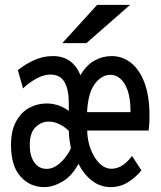

<svg xmlns="http://www.w3.org/2000/svg" viewBox="-20 -752 656 784"><path d="M160.5 12Q102.5 12 63.8 -31.2Q25 -74.5 25 -159.5Q25 -218.5 45.8 -256.2Q66.5 -294 99.5 -311.8Q132.5 -329.5 170.5 -329.5Q193.5 -329.5 216 -322.5Q238.5 -315.5 261 -299V-329.5Q261 -387 243.2 -417.2Q225.5 -447.5 186 -447.5Q158.5 -447.5 128 -430.8Q97.5 -414 74 -391L53 -465.5Q78.5 -487 116.2 -505Q154 -523 195.5 -523Q238 -523 265.8 -502.5Q293.5 -482 308.5 -445Q331.5 -485 364.8 -504Q398 -523 436 -523Q479.5 -523 514.5 -495.8Q549.5 -468.5 570 -414Q590.5 -359.5 590.5 -278.5Q590.5 -265 589.8 -250.2Q589 -235.5 587 -219H336Q337 -176.5 351 -141Q365 -105.5 387 -84.2Q409 -63 435 -63Q457.5 -63 478 -75.5Q498.5 -88 519 -115L557.5 -56.5Q535.5 -28.5 503.2 -8.2Q471 12 432 12Q389 12 355.2 -14.5Q321.5 -41 300.5 -83Q273.5 -33 235 -10.5Q196.5 12 160.5 12ZM171 -62.5Q192 -62.5 211.2 -75.5Q230.5 -88.5 245.5 -107.8Q260.5 -127 269.5 -146.5Q267 -159.5 264 -179.8Q261 -200 261 -217.5Q245.5 -233.5 223.2 -244.5Q201 -255.5 179 -255.5Q148.5 -255.5 125 -232.5Q101.5 -209.5 101.5 -159Q101.5 -116 119.8 -89.2Q138 -62.5 171 -62.5ZM335.5 -294H513Q513 -350.5 500.8 -384Q488.5 -417.5 470 -432Q451.5 -446.5 432 -446.5Q395 -446.5 367.2 -409.5Q339.5 -372.5 335.5 -294ZM234.5 -576 376.5 -732H511L333 -576Z"/></svg>

Font: Overpass Mono Medium
Style: Regular
Weight: 500
Monospace: yes
Designer: Delve Withrington, Dave Bailey
Foundry: Delve Fonts LLC
Version: Version 4.000